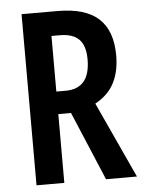

<svg xmlns="http://www.w3.org/2000/svg" viewBox="-52 -756 597 798"><g transform="rotate(-5 246.5 -357.0)"><path d="M218 -714Q334 -714 389.5 -663Q445 -612 445 -509Q445 -442 420 -394Q395 -346 341 -317L487 0H358L237 -287H184V0H68V-714ZM218 -613H184V-381H223Q325 -381 325 -503Q325 -560 299 -586.5Q273 -613 218 -613Z"/></g></svg>

Font: Noto Sans Lao ExtraCondensed SemiBold
Style: Regular
Weight: 600
Width: 2
Designer: Monotype Design Team
Foundry: Monotype Imaging Inc.
Version: Version 2.003; ttfautohint (v1.8.4.7-5d5b)